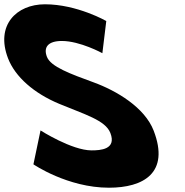

<svg xmlns="http://www.w3.org/2000/svg" viewBox="-169 -860 861 895"><path d="M40.4 -840C-92.6 -840 -190.9 -742 -131.5 -588C-98.4 -502 -10.7 -425 107.1 -376C224 -327 322.4 -300 345.5 -240C375.2 -163 298.7 -159 257.7 -159C165.7 -159 19.9 -252 19.9 -252L-13.2 -94C-13.2 -94 145.8 15 338.8 15C499.8 15 623.2 -54 547.3 -251C505.7 -359 374.6 -437 267.6 -476C158.2 -516 67.5 -549 49.8 -595C32.4 -640 55.3 -669 119.3 -669C204.3 -669 308.2 -612 308.2 -612L326.4 -762C326.4 -762 190.4 -840 40.4 -840Z"/></svg>

Font: Hussar
Style: BdOpOblFour
Weight: 700
Foundry: Cannot Into Space Fonts
Version: Version 2.00